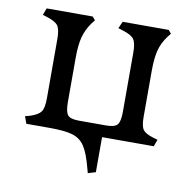

<svg xmlns="http://www.w3.org/2000/svg" viewBox="-70 -522 747 739"><g transform="rotate(10 303.0 -152.5)"><path d="M315 128Q300 70 282.5 44Q265 18 235 9Q205 0 145 0H54L44 -28L63 -33Q94 -43 104.5 -57.5Q115 -72 115 -110V-341Q115 -379 105 -393.5Q95 -408 63 -418L44 -424L54 -451H234L245 -438L234 -424Q214 -396 205.5 -365Q197 -334 197 -283V-110Q197 -72 207.5 -59.5Q218 -47 251 -47H358Q391 -47 401.5 -59.5Q412 -72 412 -110V-341Q412 -379 401.5 -393.5Q391 -408 358 -418L339 -424L351 -451H531L542 -438L531 -424Q510 -396 502 -365Q494 -334 494 -283V-104Q494 -68 504 -54.5Q514 -41 545 -32L562 -27L552 0H350V137L320 146Z"/></g></svg>

Font: Kurale
Style: Regular
Weight: 400
Designer: Eduardo Rodriguez Tunni
Foundry: Eduardo Rodriguez Tunni
Version: Version 2.000